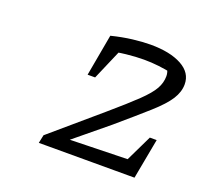

<svg xmlns="http://www.w3.org/2000/svg" viewBox="-75 -820 557 528"><g transform="rotate(20 204.0 -555.5)"><path d="M86 -376 91 -400 231 -520Q280 -562 306.5 -587.5Q333 -613 343 -631Q353 -649 353 -668Q353 -678 348.5 -687Q344 -696 332 -703L363 -681Q344 -685 323 -687.5Q302 -690 280 -690Q256 -690 228.5 -687Q201 -684 171 -677L170 -720Q202 -728 231 -731.5Q260 -735 283 -735Q340 -735 374 -716.5Q408 -698 408 -664Q408 -642 394 -620Q380 -598 347 -568.5Q314 -539 259 -492L118 -376ZM108 -376 115 -412 358 -418 351 -376ZM311 -376 368 -494H388L366 -376ZM148 -598 170 -720 223 -721 170 -598Z"/></g></svg>

Font: Piazzolla Thin Light
Style: Italic
Weight: 300
Italic angle: -11.3°
Version: Version 2.005